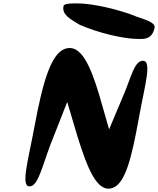

<svg xmlns="http://www.w3.org/2000/svg" viewBox="-20 -1123 928 1128"><path d="M184 -387C146 -181 99 -25 155 -28C203 -30 227 -141 275 -270L375 -524L434 -325C496 -125 553 12 642 -19C716 -46 753 -193 795 -425C830 -620 876 -769 818 -766C771 -764 751 -674 713 -582L621 -363L563 -565C509 -745 452 -868 361 -836C280 -806 232 -644 184 -387ZM435 -1103C410 -1103 356 -1105 353 -1087C343 -1037 391 -1012 447 -978C553 -931 704 -894 794 -894C820 -894 873 -888 888 -959C894 -989 845 -1004 786 -1024C679 -1068 524 -1103 435 -1103Z"/></svg>

Font: Venom Sans
Style: BdObl
Weight: 700
Version: Version 1.001